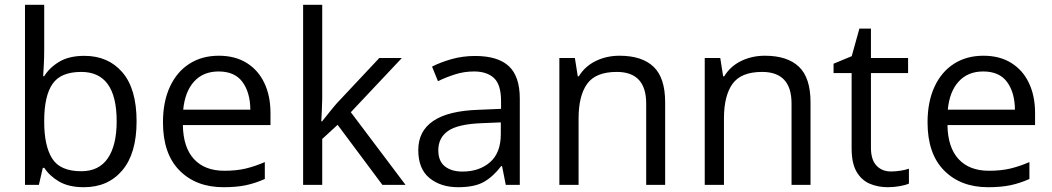

<svg xmlns="http://www.w3.org/2000/svg" viewBox="-20 -780 4439 810"><path d="M166.5 -759.8V-569.8Q166.5 -537.1 164.8 -506.3Q163.1 -475.6 162.1 -458.5H166.5Q188.5 -494.6 230 -519.5Q271.5 -544.4 335.9 -544.4Q436.5 -544.4 496.3 -474.9Q556.2 -405.3 556.2 -268.1Q556.2 -132.8 496.1 -61.5Q436 9.8 334 9.8Q270.5 9.8 229.7 -13.9Q189 -37.6 167 -71.8H160.6L144 0H85.4V-759.8ZM322.8 -476.6Q235.8 -476.6 201.2 -425.5Q166.5 -374.5 166.5 -270V-265.6Q166.5 -164.6 200.2 -111.1Q233.9 -57.6 322.8 -57.6Q397.5 -57.6 434.8 -112.3Q472.2 -167 472.2 -268.6Q472.2 -476.6 322.8 -476.6Z M903.3 -544.9Q971.7 -544.9 1020.5 -514.6Q1069.3 -484.4 1095.2 -429.9Q1121.1 -375.5 1121.1 -302.7V-252.4H751.5Q752.9 -158.2 798.3 -108.9Q843.8 -59.6 926.3 -59.6Q977.1 -59.6 1016.1 -68.8Q1055.2 -78.1 1097.2 -96.2V-24.9Q1056.6 -6.8 1016.8 1.5Q977.1 9.8 922.9 9.8Q807.1 9.8 737.3 -60.8Q667.5 -131.3 667.5 -263.7Q667.5 -350.1 696.5 -413.3Q725.6 -476.6 778.6 -510.7Q831.5 -544.9 903.3 -544.9ZM902.3 -478.5Q837.4 -478.5 798.8 -436Q760.3 -393.6 752.9 -317.4H1036.1Q1035.6 -389.2 1003.2 -433.8Q970.7 -478.5 902.3 -478.5Z M1339.4 -759.8V-365.2Q1339.4 -345.7 1337.9 -317.6Q1336.4 -289.6 1335.4 -268.1H1338.9Q1349.1 -280.8 1368.9 -305.7Q1388.7 -330.6 1402.3 -345.7L1580.1 -535.2H1675.3L1460 -306.6L1690.9 0H1593.3L1404.3 -253.4L1339.4 -193.8V0H1258.8V-759.8Z M1984.4 -543.9Q2080.1 -543.9 2126.5 -501Q2172.9 -458 2172.9 -363.8V0H2113.8L2098.1 -79.1H2094.2Q2060.5 -34.7 2021.2 -12.5Q1981.9 9.8 1912.6 9.8Q1839.4 9.8 1792 -28.8Q1744.6 -67.4 1744.6 -147Q1744.6 -227.1 1808.1 -270Q1871.6 -313 2001.5 -316.9L2093.8 -320.8V-353.5Q2093.8 -422.9 2064 -450.7Q2034.2 -478.5 1980 -478.5Q1938 -478.5 1899.9 -466.3Q1861.8 -454.1 1827.6 -437.5L1802.7 -499Q1838.9 -517.6 1885.7 -530.8Q1932.6 -543.9 1984.4 -543.9ZM2092.8 -263.7 2011.2 -260.3Q1911.1 -256.3 1870.1 -227.5Q1829.1 -198.7 1829.1 -146Q1829.1 -100.1 1856.9 -78.1Q1884.8 -56.2 1930.7 -56.2Q2002 -56.2 2047.4 -95.7Q2092.8 -135.3 2092.8 -214.4Z M2593.3 -544.9Q2688.5 -544.9 2737.3 -498.3Q2786.1 -451.7 2786.1 -348.6V0H2706.1V-343.3Q2706.1 -476.6 2582 -476.6Q2493.2 -476.6 2457 -426.3Q2420.9 -376 2420.9 -280.3V0H2339.8V-535.2H2405.3L2417.5 -458H2421.9Q2447.8 -500.5 2493.4 -522.7Q2539.1 -544.9 2593.3 -544.9Z M3206.5 -544.9Q3301.8 -544.9 3350.6 -498.3Q3399.4 -451.7 3399.4 -348.6V0H3319.3V-343.3Q3319.3 -476.6 3195.3 -476.6Q3106.4 -476.6 3070.3 -426.3Q3034.2 -376 3034.2 -280.3V0H2953.1V-535.2H3018.6L3030.8 -458H3035.2Q3061 -500.5 3106.7 -522.7Q3152.3 -544.9 3206.5 -544.9Z M3739.3 -56.6Q3759.3 -56.6 3780.3 -60.1Q3801.3 -63.5 3814.5 -68.4V-5.4Q3800.3 1 3775.1 5.4Q3750 9.8 3726.1 9.8Q3683.6 9.8 3648.9 -5.1Q3614.3 -20 3593.5 -55.7Q3572.8 -91.3 3572.8 -154.3V-471.7H3496.6V-511.2L3573.2 -543L3605.5 -659.2H3654.3V-535.2H3811V-471.7H3654.3V-156.7Q3654.3 -106.4 3677.5 -81.5Q3700.7 -56.6 3739.3 -56.6Z M4128.9 -544.9Q4197.3 -544.9 4246.1 -514.6Q4294.9 -484.4 4320.8 -429.9Q4346.7 -375.5 4346.7 -302.7V-252.4H3977.1Q3978.5 -158.2 4023.9 -108.9Q4069.3 -59.6 4151.9 -59.6Q4202.6 -59.6 4241.7 -68.8Q4280.8 -78.1 4322.8 -96.2V-24.9Q4282.2 -6.8 4242.4 1.5Q4202.6 9.8 4148.4 9.8Q4032.7 9.8 3962.9 -60.8Q3893.1 -131.3 3893.1 -263.7Q3893.1 -350.1 3922.1 -413.3Q3951.2 -476.6 4004.2 -510.7Q4057.1 -544.9 4128.9 -544.9ZM4127.9 -478.5Q4063 -478.5 4024.4 -436Q3985.8 -393.6 3978.5 -317.4H4261.7Q4261.2 -389.2 4228.8 -433.8Q4196.3 -478.5 4127.9 -478.5Z"/></svg>

Font: Open Sans
Style: Regular
Weight: 400
Designer: Monotype Design Team
Foundry: Monotype Imaging Inc.
Version: Version 3.000; ttfautohint (v1.8.4)